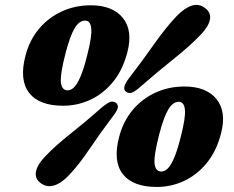

<svg xmlns="http://www.w3.org/2000/svg" viewBox="-20 -739 950 779"><path d="M348.5 -717.5Q437 -717.5 478.5 -666.2Q520 -615 496.5 -526Q478 -455 438.8 -407Q399.5 -359 347 -334.5Q294.5 -310 236.5 -310Q138.5 -310 98 -362.5Q57.5 -415 83.5 -513.5Q99.5 -575.5 137.5 -621.2Q175.5 -667 229.8 -692.2Q284 -717.5 348.5 -717.5ZM333 -511.5Q354 -593 350.2 -624.2Q346.5 -655.5 325.5 -655.5Q301.5 -655.5 283 -624.8Q264.5 -594 246 -523.5Q223.5 -436 227.2 -404.2Q231 -372.5 254.5 -372.5Q267 -372.5 279.2 -383.5Q291.5 -394.5 305 -424.5Q318.5 -454.5 333 -511.5ZM548 -385.5Q527 -367.5 514.8 -363Q502.5 -358.5 490.5 -367.5Q473 -381.5 502.5 -420.5Q556.5 -490.5 605 -559.5Q653.5 -628.5 697 -674Q728.5 -706.5 758 -716Q787.5 -725.5 812.5 -706Q837 -687.5 831.8 -659.8Q826.5 -632 795 -599Q752 -553.5 684.2 -499.5Q616.5 -445.5 548 -385.5ZM392.5 -302.5Q413.5 -320 426.2 -325Q439 -330 451 -321.5Q461 -312.5 457.5 -300Q454 -287.5 438 -267Q388 -201 344.2 -136Q300.5 -71 261 -29.5Q229.5 4.5 199.2 13.5Q169 22.5 144 3Q120.5 -15 126 -43Q131.5 -71 163 -104Q202.5 -146 266.2 -196.5Q330 -247 392.5 -302.5ZM728.5 -388Q817 -388 858.5 -336.8Q900 -285.5 876.5 -196.5Q858 -125.5 818.8 -77.5Q779.5 -29.5 727 -5Q674.5 19.5 616.5 19.5Q518.5 19.5 478 -33Q437.5 -85.5 463.5 -184Q479.5 -246 517.5 -291.8Q555.5 -337.5 609.8 -362.8Q664 -388 728.5 -388ZM713 -182Q734 -263.5 730.2 -294.8Q726.5 -326 705.5 -326Q681.5 -326 663 -295.2Q644.5 -264.5 626 -194Q603.5 -106.5 607.2 -74.8Q611 -43 634.5 -43Q647 -43 659.2 -54Q671.5 -65 685 -95Q698.5 -125 713 -182Z"/></svg>

Font: Fraunces 72pt S100 Black
Style: Italic
Weight: 900
Italic angle: -16°
Version: Version 1.000; ttfautohint (v1.8.3)